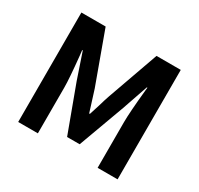

<svg xmlns="http://www.w3.org/2000/svg" viewBox="-152 -910 1138 1098"><g transform="rotate(30 417.0 -361.5)"><path d="M88.9 0V-722.7H249L372.1 -384.8Q382.8 -353.5 402.3 -289.1Q411.1 -259.8 416 -245.1H420.9Q427.7 -266.6 441.4 -309.6Q456.1 -360.4 464.8 -384.8L585 -722.7H745.1V0H613.3V-301.8Q613.3 -364.3 628.9 -521.5Q629.9 -533.2 630.9 -539.1H627L568.4 -369.1L457 -65.4H374L261.7 -369.1L204.1 -539.1H200.2Q201.2 -528.3 204.1 -504.9Q218.8 -359.4 218.8 -301.8V0Z"/></g></svg>

Font: Bpmf GenYo Gothic B
Style: B
Weight: 700
Foundry: But Ko
Version: Version 1.320